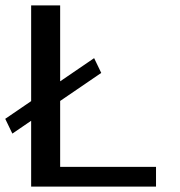

<svg xmlns="http://www.w3.org/2000/svg" viewBox="-22 -695 670 715"><path d="M24 -197.5 355 -423.5 328.5 -478.5 -2.5 -252.5ZM94 0H559V-73.5H202V-675H94Z"/></svg>

Font: Anybody SemiExpanded
Style: Regular
Weight: 400
Width: 6
Designer: Tyler Finck
Foundry: Etcetera Type Company
Version: Version 1.113;gftools[0.9.25]